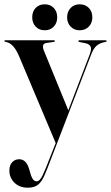

<svg xmlns="http://www.w3.org/2000/svg" viewBox="-25 -626 515 891"><path d="M206.5 106 233.5 38 64 -364Q38.5 -425.5 2 -431.5Q-5 -433 -5 -435.5Q-5 -439 -1 -439H225Q229.5 -439 229.5 -435Q229.5 -432 224.5 -431.5L190 -426.5Q165.5 -423 179.5 -389L292 -114L391.5 -374Q401 -399 395.2 -410.2Q389.5 -421.5 371.5 -425.5L344 -431Q338.5 -432.5 338.5 -435Q338.5 -439 343 -439H465Q470 -439 470 -435Q470 -432.5 464.5 -431.5Q438 -426.5 423.5 -414Q409 -401.5 398.5 -374L211.5 112.5Q194 159 181.2 188.2Q168.5 217.5 151.5 231.2Q134.5 245 104 245Q65.5 245 42 221.8Q18.5 198.5 18.5 165.5Q18.5 140.5 31.5 126.8Q44.5 113 64 113Q96.5 113 109.5 156.5L115.5 176.5Q119 191.5 126.2 203.5Q133.5 215.5 145.5 215.5Q159.5 215.5 173.2 186.5Q187 157.5 206.5 106ZM182.5 -485.5Q156.5 -485.5 140.5 -502.5Q124.5 -519.5 124.5 -545.5Q124.5 -572.5 140.5 -589.2Q156.5 -606 182.5 -606Q208.5 -606 224.5 -589.2Q240.5 -572.5 240.5 -545.5Q240.5 -519.5 224.5 -502.5Q208.5 -485.5 182.5 -485.5ZM344.5 -485.5Q319 -485.5 302.8 -502.5Q286.5 -519.5 286.5 -545.5Q286.5 -572 302.8 -589Q319 -606 344.5 -606Q371 -606 387.2 -589.2Q403.5 -572.5 403.5 -545.5Q403.5 -519.5 387.2 -502.5Q371 -485.5 344.5 -485.5Z"/></svg>

Font: Fraunces 144pt S000 SemiBold
Style: Regular
Weight: 600
Version: Version 1.000; ttfautohint (v1.8.3)